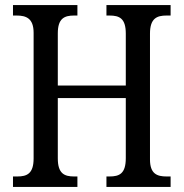

<svg xmlns="http://www.w3.org/2000/svg" viewBox="-20 -734 721 754"><path d="M31 0H284V-41H271C233 -41 207 -52 207 -112V-349H474V-113C474 -52 449 -41 410 -41H398V0H650V-41H634C597 -41 569 -51 569 -108V-602C569 -662 596 -673 634 -673H650V-714H398V-673H410C449 -673 474 -662 474 -602V-398H207V-603C207 -662 233 -673 271 -673H284V-714H31V-673H45C83 -673 112 -662 112 -605V-112C112 -52 86 -41 48 -41H31Z"/></svg>

Font: Noto Serif Sinhala Condensed
Style: Regular
Weight: 400
Width: 3
Designer: Jelle Bosma - Monotype Design Team
Foundry: Monotype Imaging Inc.
Version: Version 2.007